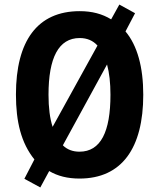

<svg xmlns="http://www.w3.org/2000/svg" viewBox="-20 -774 698 843"><path d="M609 -358C609 -479 583 -574 531 -636L573 -716L504 -754L468 -689C429 -713 384 -725 330 -725C144 -725 50 -594 50 -359C50 -239 73 -146 131 -74L87 11L157 49L196 -23C233 -1 277 10 329 10C515 10 609 -124 609 -358ZM193 -358C193 -520 237 -607 330 -607C362 -607 388 -596 408 -574L211 -217C199 -254 193 -301 193 -358ZM465 -358C465 -195 422 -108 329 -108C300 -108 275 -117 256 -136L450 -491C460 -454 465 -410 465 -358Z"/></svg>

Font: Noto Sans Gujarati UI Condensed
Style: Bold
Weight: 700
Width: 3
Designer: Jelle Bosma - Monotype Design Team, Universal Thirst
Foundry: Monotype Imaging Inc.
Version: Version 2.106